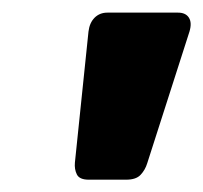

<svg xmlns="http://www.w3.org/2000/svg" viewBox="-20 -730 322 304"><path d="M120.6 -445.5Q105.8 -445.5 101.7 -453.8Q97.6 -462.1 98.6 -472.6L120.1 -680Q121.8 -694 129.8 -702Q137.9 -710 150 -710H261.9Q274 -710 279.1 -702Q284.2 -694 280 -680L213.1 -471.5Q209.9 -461 202.7 -453.3Q195.6 -445.5 179.7 -445.5Z"/></svg>

Font: Rubik Light
Style: Italic
Weight: 300
Italic angle: -12°
Designer: Hubert and Fischer
Foundry: Hubert and Fischer
Version: Version 2.300;gftools[0.9.30]